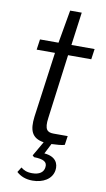

<svg xmlns="http://www.w3.org/2000/svg" viewBox="-100 -754 558 1011"><g transform="rotate(10 179.0 -249.0)"><path d="M352 -530H228L252 -707H190L159 -530H60L52 -474H150L102 -124C93 -51 108 -10 173 0L128 78L137 86C188 87 209 99 205 128C202 155 180 171 141 171C112 171 96 163 81 151L64 178C86 198 114 209 150 209C205 209 253 183 260 134C265 99 249 62 187 57L215 2C239 1 273 -1 285 -6L292 -54H217C183 -54 166 -67 175 -131L220 -474H344Z"/></g></svg>

Font: Cheyenne Sans Light
Style: Italic
Weight: 300
Italic angle: -8.13011°
Designer: The Public Sans project authors (U.S. Web Design System), Libre Franklin designed by Pablo Impallari and Rodrigo Fuenzal
Foundry: The Cheyenne Sans Project Authors
Version: Version 2.007